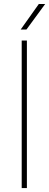

<svg xmlns="http://www.w3.org/2000/svg" viewBox="-20 -956 249 976"><path d="M116.7 -750V0H90.3V-750ZM85 -805.7 177.2 -935.5H209.5L114.3 -805.7Z"/></svg>

Font: Vazirmatn RD FD Thin
Style: Regular
Weight: 100
Designer: Saber Rastikerdar
Foundry: Saber Rastikerdar
Version: Version 33.003